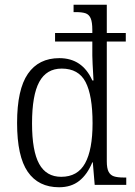

<svg xmlns="http://www.w3.org/2000/svg" viewBox="-20 -779 568 809"><path d="M52 -261Q52 -402 97.5 -468Q143 -534 230 -534Q327 -534 369 -440H374Q369 -525 369 -545V-604H212V-640H369V-653Q369 -686 362 -702Q355 -718 340.5 -723Q326 -728 299 -728H290V-759H430V-640H510V-604H430V-99Q430 -70 437.5 -55.5Q445 -41 460 -36Q475 -31 502 -31H512V0H379L371 -95H369Q348 -44 314 -17Q280 10 229 10Q142 10 97 -55Q52 -120 52 -261ZM370 -260Q370 -377 340.5 -433.5Q311 -490 240 -490Q176 -490 145.5 -434Q115 -378 115 -259Q115 -143 145 -88.5Q175 -34 238 -34Q307 -34 338.5 -91Q370 -148 370 -260Z"/></svg>

Font: Noto Serif NarrowLight
Style: Regular
Weight: 300
Width: 4
Designer: Monotype Design Team
Foundry: Monotype Imaging Inc.
Version: Version 1.001